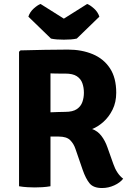

<svg xmlns="http://www.w3.org/2000/svg" viewBox="-20 -939 655 968"><path d="M566 -471.5Q566 -423.5 547.5 -386.2Q529 -349 501 -324.2Q473 -299.5 444.5 -288.5Q472.5 -278.5 491.2 -254Q510 -229.5 521.5 -196.5L551.5 -112Q559.5 -88.5 572 -69.5Q584.5 -50.5 601 -38Q585.5 -18 556 -4.5Q526.5 9 494.5 9Q451.5 9 432 -14.2Q412.5 -37.5 396.5 -83.5L360.5 -188Q352 -214 334 -232.2Q316 -250.5 276 -250.5H169.5V-370Q189 -371 217.8 -372.2Q246.5 -373.5 272.2 -374.2Q298 -375 309 -375Q347 -375 367.2 -388.8Q387.5 -402.5 395.2 -424.5Q403 -446.5 403 -471.5Q403 -497.5 395.2 -519.5Q387.5 -541.5 367.2 -554.8Q347 -568 309 -568Q298.5 -568 286.8 -568Q275 -568 262 -568.2Q249 -568.5 234.5 -569V0Q214.5 3.5 193 4.8Q171.5 6 155 6Q140.5 6 118 4.8Q95.5 3.5 76 0V-678L83 -685Q147 -686.5 206.2 -687.8Q265.5 -689 322.5 -689Q392 -689 447.2 -666Q502.5 -643 534.2 -595Q566 -547 566 -471.5ZM419.5 -919Q434.5 -913.5 454 -896Q473.5 -878.5 481 -855L367 -744.5Q354 -741.5 336.8 -740.2Q319.5 -739 302 -739Q284.5 -739 267.2 -740.2Q250 -741.5 237 -744.5L123 -855Q130.5 -878.5 150 -896Q169.5 -913.5 184.5 -919L302 -845Z"/></svg>

Font: Signika SC
Style: Regular
Weight: 300
Designer: Anna Giedryś
Foundry: Anna Giedryś
Version: Version 2.000